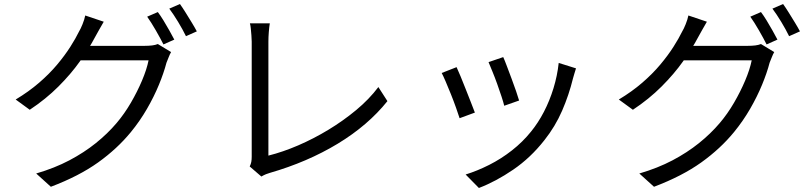

<svg xmlns="http://www.w3.org/2000/svg" viewBox="-20 -860 4040 955"><path d="M765 -800Q778 -783 793 -758.5Q808 -734 822 -709Q836 -684 847 -663L793 -639Q778 -669 755 -709Q732 -749 712 -777ZM875 -840Q888 -822 903.5 -797Q919 -772 934 -747.5Q949 -723 959 -704L905 -680Q889 -713 866 -751Q843 -789 822 -817ZM831 -601Q825 -591 819 -575.5Q813 -560 808 -548Q795 -498 770.5 -438.5Q746 -379 711 -318.5Q676 -258 631 -203Q563 -120 468 -52Q373 16 233 69L160 3Q252 -24 325 -62.5Q398 -101 456.5 -148Q515 -195 560 -248Q599 -294 631 -349Q663 -404 686.5 -459.5Q710 -515 719 -560H349L381 -632Q393 -632 426 -632Q459 -632 501.5 -632Q544 -632 586 -632Q628 -632 659 -632Q690 -632 700 -632Q720 -632 736.5 -634Q753 -636 765 -641ZM496 -752Q484 -732 472 -710Q460 -688 452 -674Q423 -619 378 -555.5Q333 -492 270.5 -429.5Q208 -367 128 -314L58 -365Q123 -404 174.5 -448.5Q226 -493 264.5 -539Q303 -585 330 -627.5Q357 -670 373 -703Q381 -716 390.5 -739.5Q400 -763 404 -783Z M1222 -32Q1228 -44 1230 -55Q1232 -66 1232 -81Q1232 -96 1232 -137Q1232 -178 1232 -235Q1232 -292 1232 -354.5Q1232 -417 1232 -476.5Q1232 -536 1232 -582.5Q1232 -629 1232 -653Q1232 -666 1230.5 -684Q1229 -702 1227.5 -718Q1226 -734 1223 -744H1322Q1319 -726 1317 -700.5Q1315 -675 1315 -653Q1315 -633 1315 -595Q1315 -557 1315 -508.5Q1315 -460 1315 -406Q1315 -352 1315 -300Q1315 -248 1315 -203.5Q1315 -159 1315 -128Q1315 -97 1315 -86Q1387 -104 1463.5 -137Q1540 -170 1613.5 -214.5Q1687 -259 1751.5 -312.5Q1816 -366 1862 -427L1907 -357Q1810 -236 1659.5 -145Q1509 -54 1322 0Q1314 2 1303 6.5Q1292 11 1280 18Z M2483 -576Q2490 -561 2501 -531.5Q2512 -502 2524.5 -469Q2537 -436 2547 -406.5Q2557 -377 2562 -360L2488 -334Q2484 -351 2474.5 -380Q2465 -409 2453 -442.5Q2441 -476 2429 -505Q2417 -534 2410 -551ZM2845 -520Q2840 -505 2836.5 -492.5Q2833 -480 2830 -470Q2810 -388 2776 -309.5Q2742 -231 2688 -163Q2619 -75 2532.5 -16Q2446 43 2362 75L2296 8Q2354 -10 2413.5 -40Q2473 -70 2526.5 -112Q2580 -154 2621 -205Q2657 -249 2685.5 -304Q2714 -359 2733 -421Q2752 -483 2759 -547ZM2251 -526Q2259 -509 2271 -480Q2283 -451 2296.5 -416.5Q2310 -382 2322.5 -350.5Q2335 -319 2342 -300L2266 -272Q2260 -291 2248.5 -323.5Q2237 -356 2223 -391Q2209 -426 2196.5 -455Q2184 -484 2177 -497Z M3765 -800Q3778 -783 3793 -758.5Q3808 -734 3822 -709Q3836 -684 3847 -663L3793 -639Q3778 -669 3755 -709Q3732 -749 3712 -777ZM3875 -840Q3888 -822 3903.5 -797Q3919 -772 3934 -747.5Q3949 -723 3959 -704L3905 -680Q3889 -713 3866 -751Q3843 -789 3822 -817ZM3831 -601Q3825 -591 3819 -575.5Q3813 -560 3808 -548Q3795 -498 3770.5 -438.5Q3746 -379 3711 -318.5Q3676 -258 3631 -203Q3563 -120 3468 -52Q3373 16 3233 69L3160 3Q3252 -24 3325 -62.5Q3398 -101 3456.5 -148Q3515 -195 3560 -248Q3599 -294 3631 -349Q3663 -404 3686.5 -459.5Q3710 -515 3719 -560H3349L3381 -632Q3393 -632 3426 -632Q3459 -632 3501.5 -632Q3544 -632 3586 -632Q3628 -632 3659 -632Q3690 -632 3700 -632Q3720 -632 3736.5 -634Q3753 -636 3765 -641ZM3496 -752Q3484 -732 3472 -710Q3460 -688 3452 -674Q3423 -619 3378 -555.5Q3333 -492 3270.5 -429.5Q3208 -367 3128 -314L3058 -365Q3123 -404 3174.5 -448.5Q3226 -493 3264.5 -539Q3303 -585 3330 -627.5Q3357 -670 3373 -703Q3381 -716 3390.5 -739.5Q3400 -763 3404 -783Z"/></svg>

Font: Noto Sans TC
Style: Regular
Weight: 400
Designer: Ryoko NISHIZUKA  (kana, bopomofo & ideographs); Paul D. Hunt (Latin, Greek & Cyrillic); Sandoll Communications , Soo-you
Foundry: Adobe
Version: Version 2.004-H2;hotconv 1.0.118;makeotfexe 2.5.65603